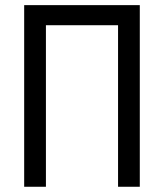

<svg xmlns="http://www.w3.org/2000/svg" viewBox="-20 -713 626 733"><path d="M430.7 0V-616.7H155.3V0H72.3V-693.4H513.7V0Z"/></svg>

Font: Cascadia Code NF SemiLight
Style: Regular
Weight: 350
Monospace: yes
Designer: Aaron Bell
Foundry: Saja Typeworks
Version: Version 2404.023; ttfautohint (v1.8.4)